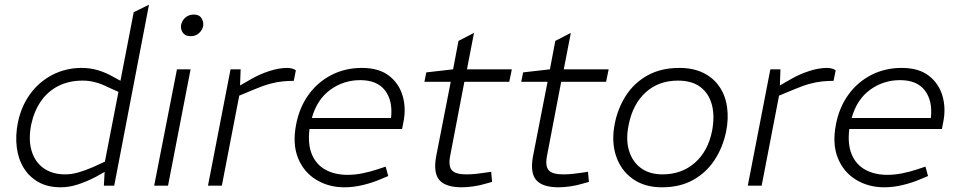

<svg xmlns="http://www.w3.org/2000/svg" viewBox="-20 -790 4075 817"><path d="M239 7Q183 7 144 -15Q105 -37 81.5 -74.5Q58 -112 51.5 -162Q45 -212 56 -268Q70 -337 108 -389.5Q146 -442 203 -471.5Q260 -501 328 -501Q364 -501 397.5 -491Q431 -481 464 -462L506 -439L489 -428L549 -738L614 -770L466 0H422L426 -74L424 -90L484 -399L442 -418Q412 -433 385.5 -440Q359 -447 332 -447Q273 -447 228 -424Q183 -401 154 -359Q125 -317 113 -261Q100 -196 114.5 -148Q129 -100 166 -74Q203 -48 257 -48Q284 -48 312.5 -56Q341 -64 376 -79L428 -103L433 -63L387 -37Q348 -17 311 -5Q274 7 239 7Z M636 0 733 -495H791L695 0ZM791 -636Q769 -636 759 -649.5Q749 -663 750 -679Q751 -691 758 -702.5Q765 -714 777 -721Q789 -728 805 -728Q827 -728 836.5 -714Q846 -700 845 -683Q844 -672 837 -661Q830 -650 818.5 -643Q807 -636 791 -636Z M865 0 961 -495H1004L1001 -414L987 -418L1048 -453Q1084 -474 1125.5 -487.5Q1167 -501 1202 -501Q1224 -501 1239 -491L1230 -446Q1206 -446 1181.5 -443.5Q1157 -441 1129 -433.5Q1101 -426 1063 -410L998 -383L924 0Z M1446 7Q1378 7 1325 -25.5Q1272 -58 1248 -118Q1224 -178 1240 -260Q1254 -333 1293 -387Q1332 -441 1390.5 -471Q1449 -501 1520 -501Q1592 -501 1635 -468Q1678 -435 1693.5 -381.5Q1709 -328 1696 -267L1691 -241H1297Q1289 -177 1307 -133.5Q1325 -90 1364.5 -68Q1404 -46 1459 -46Q1490 -46 1522.5 -52.5Q1555 -59 1588 -70L1621 -81L1632 -41L1601 -28Q1564 -12 1523.5 -2.5Q1483 7 1446 7ZM1307 -288H1644Q1652 -361 1618.5 -405Q1585 -449 1513 -449Q1442 -449 1385.5 -408Q1329 -367 1307 -288Z M1945 7Q1877 7 1850 -23.5Q1823 -54 1836 -125L1898 -442H1786L1794 -482L1908 -495L1931 -616L1997 -650L1967 -495H2158L2147 -442H1956L1896 -129Q1887 -84 1902.5 -66Q1918 -48 1964 -48Q1985 -48 2003.5 -50Q2022 -52 2043 -55L2070 -59L2074 -16L2045 -8Q2023 -1 1995 3Q1967 7 1945 7Z M2357 7Q2289 7 2262 -23.5Q2235 -54 2248 -125L2310 -442H2198L2206 -482L2320 -495L2343 -616L2409 -650L2379 -495H2570L2559 -442H2368L2308 -129Q2299 -84 2314.5 -66Q2330 -48 2376 -48Q2397 -48 2415.5 -50Q2434 -52 2455 -55L2482 -59L2486 -16L2457 -8Q2435 -1 2407 3Q2379 7 2357 7Z M2797 7Q2722 7 2671.5 -29.5Q2621 -66 2601 -127.5Q2581 -189 2596 -264Q2609 -330 2644 -384Q2679 -438 2736 -469.5Q2793 -501 2871 -501Q2929 -501 2971.5 -480.5Q3014 -460 3040 -423Q3066 -386 3073.5 -336.5Q3081 -287 3070 -231Q3056 -163 3020.5 -109Q2985 -55 2929 -24Q2873 7 2797 7ZM2799 -48Q2881 -48 2937 -97.5Q2993 -147 3010 -233Q3022 -297 3009 -345Q2996 -393 2960 -420Q2924 -447 2865 -447Q2782 -447 2727 -396.5Q2672 -346 2655 -258Q2642 -195 2657 -147.5Q2672 -100 2708.5 -74Q2745 -48 2799 -48Z M3162 0 3258 -495H3301L3298 -414L3284 -418L3345 -453Q3381 -474 3422.5 -487.5Q3464 -501 3499 -501Q3521 -501 3536 -491L3527 -446Q3503 -446 3478.5 -443.5Q3454 -441 3426 -433.5Q3398 -426 3360 -410L3295 -383L3221 0Z M3743 7Q3675 7 3622 -25.5Q3569 -58 3545 -118Q3521 -178 3537 -260Q3551 -333 3590 -387Q3629 -441 3687.5 -471Q3746 -501 3817 -501Q3889 -501 3932 -468Q3975 -435 3990.5 -381.5Q4006 -328 3993 -267L3988 -241H3594Q3586 -177 3604 -133.5Q3622 -90 3661.5 -68Q3701 -46 3756 -46Q3787 -46 3819.5 -52.5Q3852 -59 3885 -70L3918 -81L3929 -41L3898 -28Q3861 -12 3820.5 -2.5Q3780 7 3743 7ZM3604 -288H3941Q3949 -361 3915.5 -405Q3882 -449 3810 -449Q3739 -449 3682.5 -408Q3626 -367 3604 -288Z"/></svg>

Font: REM ExtraLight
Style: Italic
Weight: 250
Italic angle: -11°
Designer: Octavio Pardo
Foundry: Ashler Design
Version: Version 1.005;gftools[0.9.28]